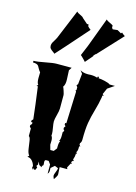

<svg xmlns="http://www.w3.org/2000/svg" viewBox="-170 -1226 978 1381"><g transform="rotate(15 319.0 -536.0)"><path d="M226.6 -1139.6Q233.9 -1130.4 253.7 -1122.1Q273.4 -1113.8 278.3 -1105L316.9 -1071.3H328.6L330.1 -1057.6Q336.4 -1049.3 353 -1037.1Q353 -1037.1 211.9 -877.4Q193.8 -858.9 145.5 -803.7Q142.1 -808.1 130.6 -815.9Q119.1 -823.7 112.1 -832Q105 -840.3 105.2 -853.5Q105.5 -866.7 110.6 -876.2Q115.7 -885.7 124.3 -899.2Q132.8 -912.6 135.3 -918.9ZM446.3 -1139.6Q453.6 -1130.4 474.1 -1121.8Q494.6 -1113.3 500 -1105Q493.2 -1098.6 503.4 -1084.5L506.3 -1082L541 -1085.9L570.3 -1069.3L577.1 -1077.1Q583 -1069.8 602.5 -1057.1L439.9 -882.3Q439.5 -880.9 436.5 -878.4Q433.6 -876 432.1 -877.4L418.9 -861.3L420.4 -859.4L372.6 -803.7Q365.2 -813 341.3 -836.4L332.5 -844.2Q354 -894 363.8 -918.9ZM238.3 18.6 229.5 38.6H218.8Q209 27.8 208.5 26.9Q204.1 0.5 188.5 -18.6Q172.9 -37.6 150.4 -37.6L161.1 -48.8Q148.9 -62 144 -93.8Q139.2 -125.5 135.5 -152.3Q131.8 -179.2 121.6 -184.1V-240.7L111.3 -251.5V-263.2L121.6 -274.4V-286.1H111.3V-297.9L121.6 -308.6Q121.6 -317.4 108.9 -417.2Q96.2 -517.1 91.8 -546.9H81.5L91.8 -557.6Q80.6 -569.3 80.6 -605Q80.6 -640.6 81.5 -647.9Q73.2 -657.2 66.2 -669.7Q59.1 -682.1 55.7 -688.5Q46.4 -703.6 13.7 -703.6V-715.8Q42.5 -715.8 98.6 -727.1Q154.8 -738.3 180.2 -738.3H292L277.8 -715.8L280.8 -648.9Q282.7 -609.9 268.1 -591.3Q271.5 -586.9 279.1 -563.2Q286.6 -539.6 286.6 -534.2V-433.6Q286.6 -416 277.3 -382.1Q268.1 -348.1 268.1 -332.5Q268.1 -316.9 273.4 -288.1Q278.8 -259.3 278.8 -242.7L277.8 -229.5Q287.6 -217.8 287.6 -194.8L286.6 -164.6L296.9 -127.4H322.3L340.8 -150.9V-162.1Q340.8 -195.3 349.6 -207H340.8Q349.6 -219.7 349.6 -245.6V-274.4L358.4 -286.1L349.6 -297.9V-308.6L358.4 -320.3L349.6 -330.1V-342.8H358.4L367.2 -580.1L360.8 -591.3H367.2V-613.8L358.4 -626L367.2 -636.7L375.5 -715.8L358.4 -738.3Q380.4 -723.6 418 -723.6L439.9 -724.6Q467.8 -724.6 490.2 -715.8Q487.8 -717.8 487.8 -720.7Q487.8 -726.6 499 -726.6V-715.8Q515.1 -715.8 546.1 -708.7Q577.1 -701.7 586.9 -692.9H626.5L576.7 -659.2L556.6 -613.8L566.9 -602.5H556.6V-591.3Q547.9 -539.1 532.2 -486.1Q516.6 -433.1 508.5 -385.5Q500.5 -337.9 500.5 -258.3Q500.5 -240.2 490.2 -229.5V-218.3L499 -207H490.2V-192.4Q490.2 -172.9 481.4 -161.1L490.2 -150.9H481.4V-144.5Q481.4 -128.4 472.7 -104.5L481.4 -93.8H472.7L463.9 -82L472.7 -71.3H463.9L445.8 -37.6L450.7 -25.9H393.6L396.5 24.9Q397.5 36.1 387.5 50.5Q377.4 64.9 375.5 68.4Q367.2 51.8 367.2 43.5Q367.2 35.2 375.7 15.1Q384.3 -4.9 384.3 -15.1L358.4 -25.9L331.5 -2.9L332 17.1Q332 30.8 322.3 42V-25.9L305.7 -48.8H286.6Q276.4 -48.8 276.4 -33.7L277.8 -16.1Q277.8 -2.9 268.1 -2.9V8.8L248 -2.9L238.3 -25.9V-2.9L229.5 8.8ZM209.5 42Q202.6 39.6 202.6 17.6Q203.1 19.5 208.5 26.9Q209.5 31.7 209.5 42Z"/></g></svg>

Font: Butcherman
Style: Regular
Weight: 400
Version: Version 001.004